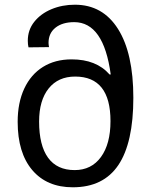

<svg xmlns="http://www.w3.org/2000/svg" viewBox="-20 -785 646 815"><path d="M55 -268Q55 -349 83 -409Q111 -469 162.5 -501Q214 -533 284 -533Q389 -533 445 -469H450Q420 -691 295 -691Q245 -691 215.5 -667.5Q186 -644 186 -603Q186 -597 188 -585L101 -584Q98 -596 98 -612Q98 -658 125.5 -692.5Q153 -727 198.5 -746Q244 -765 298 -765Q416 -765 481 -662Q546 -559 546 -370Q546 -179 482.5 -84.5Q419 10 289 10Q179 10 117 -63Q55 -136 55 -268ZM449 -271Q449 -460 299 -460Q227 -460 186.5 -409.5Q146 -359 146 -269Q146 -168 184 -115.5Q222 -63 297 -63Q368 -63 408.5 -118.5Q449 -174 449 -271Z"/></svg>

Font: Noto Sans Georgian
Style: Regular
Weight: 400
Designer: Monotype Design team
Foundry: Monotype Imaging Inc.
Version: Version 1.000